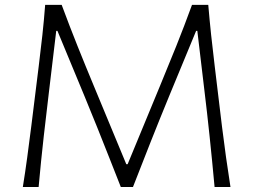

<svg xmlns="http://www.w3.org/2000/svg" viewBox="-20 -752 1018 772"><path d="M71.8 0H135.3Q145 -107.4 156 -204.6Q167 -301.8 177.2 -385.7L206.1 -627.9H210.9L319.8 -365.2Q345.2 -304.2 371.1 -239.3Q397 -174.3 421.4 -112.8Q445.8 -51.3 465.8 0H514.6Q546.4 -82 584 -177Q621.6 -272 660.6 -366.7L768.6 -627.9H773.4L802.2 -385.7Q822.8 -217.3 842.8 0H906.7Q897 -62 888.9 -119.4Q880.9 -176.8 872.6 -243.2L843.3 -486.3Q835 -554.2 828.9 -611.8Q822.8 -669.4 817.4 -732.4H752Q720.7 -646.5 688.5 -566.2Q656.2 -485.8 623 -405.8L493.2 -91.8H487.8L357.4 -406.2Q324.2 -485.8 292 -566.2Q259.8 -646.5 228 -732.4H161.6Q156.7 -668.5 150.4 -611.1Q144 -553.7 135.7 -485.8L106 -246.1Q97.2 -177.2 89.4 -118.7Q81.5 -60.1 71.8 0Z"/></svg>

Font: Pinar-VF
Style: Regular
Weight: 300
Designer: Amin Abedi
Version: Version 3.0